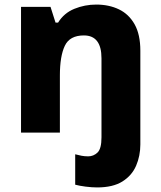

<svg xmlns="http://www.w3.org/2000/svg" viewBox="-20 -580 704 840"><path d="M405 240Q382 240 354.5 236.5Q327 233 309 228V95Q324 99 337 101.5Q350 104 366 104Q389 104 406.5 87.5Q424 71 424 21V-325Q424 -425 347 -425Q285 -425 263.5 -379.5Q242 -334 242 -250V0H72V-550H201L223 -481H234Q260 -523 305.5 -541.5Q351 -560 401 -560Q457 -560 500.5 -539Q544 -518 569 -473.5Q594 -429 594 -358V52Q594 102 575.5 145Q557 188 515.5 214Q474 240 405 240Z"/></svg>

Font: Noto Kufi Arabic ExtraBold
Style: Regular
Weight: 800
Designer: Monotype Design Team, David Williams, Khaled Hosny
Foundry: Google LLC
Version: Version 2.109; ttfautohint (v1.8.4.7-5d5b)